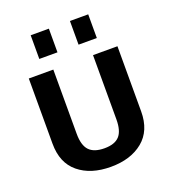

<svg xmlns="http://www.w3.org/2000/svg" viewBox="-136 -833 839 945"><g transform="rotate(-20 284.0 -361.0)"><path d="M133.3 -609.4V-733.4H228.5V-609.4ZM338.9 -609.4V-733.4H434.6V-609.4ZM51.8 -195.3V-536.6H180.2V-200.2Q180.2 -140.1 205.3 -113.3Q230.5 -86.4 285.2 -86.4Q338.9 -86.4 363.5 -113Q388.2 -139.6 388.2 -200.2V-536.6H516.1V-195.3Q516.1 -94.7 452.1 -42.2Q388.2 10.3 283.7 10.3Q179.2 10.3 115.5 -42Q51.8 -94.2 51.8 -195.3Z"/></g></svg>

Font: Oxygen
Style: Bold
Weight: 700
Designer: vernon adams
Foundry: Vernon Adams
Version: Version 0.2.3 webfont; ttfautohint (v0.93.3-1d66) -l 8 -r 50